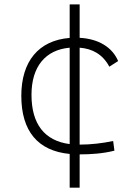

<svg xmlns="http://www.w3.org/2000/svg" viewBox="-20 -701 626 884"><path d="M300.8 163.1H346.7V9.8C399.4 9.8 455.1 5.9 506.8 -7.3L501 -51.8C451.2 -41.5 399.4 -35.2 346.7 -35.2V-481.4C403.3 -477.1 452.1 -452.6 483.4 -394L523.9 -419.9C497.1 -483.9 432.6 -522.5 346.7 -526.9V-680.7H300.8V-526.4C157.7 -515.1 78.1 -418.5 78.1 -259.8C78.1 -97.2 154.3 -6.3 300.8 7.8ZM300.8 -37.6C185.1 -52.7 125 -129.9 125 -264.6C125 -394.5 189.5 -471.7 300.8 -481.4Z"/></svg>

Font: Cascadia Code PL ExtraLight
Style: Regular
Weight: 200
Monospace: yes
Designer: Aaron Bell
Foundry: Saja Typeworks
Version: Version 2404.023